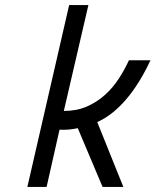

<svg xmlns="http://www.w3.org/2000/svg" viewBox="-20 -738 614 758"><path d="M88 0 253 -718H329L232 -300Q283 -300 323 -317.5Q363 -335 394.5 -363.5Q426 -392 449 -427.5Q472 -463 489 -500H574Q530 -406 477 -344.5Q424 -283 364 -256L467 0H385L287 -232Q252 -224 215 -226L164 0Z"/></svg>

Font: Panefresco 400wt
Style: Italic
Weight: 400
Foundry: Campivisivi & Chank Co
Version: Version 1.001